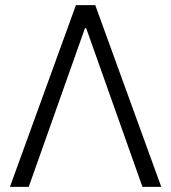

<svg xmlns="http://www.w3.org/2000/svg" viewBox="-20 -727 666 747"><path d="M18.6 0 275.4 -707H350.6L607.4 0H534.2L315.4 -617.2H310.5L91.8 0Z"/></svg>

Font: Pretendard Std Light
Style: Regular
Weight: 300
Designer: Base glyphs from Inter by Rasmus Andersson; Hangeul glyphs from Noto Sans CJK(Source Han Sans) by Jang Soo-young and Kan
Foundry: Kil Hyung-jin
Version: Version 1.309